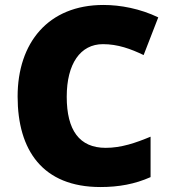

<svg xmlns="http://www.w3.org/2000/svg" viewBox="-20 -837 689 774"><path d="M395 -659C455 -659 507 -640 559 -615L618 -767C545 -802 466 -817 397 -817C174 -817 51 -664 51 -448C51 -231 152 -83 385 -83C459 -83 524 -95 587 -123V-286C527 -261 469 -241 406 -241C300 -241 249 -312 249 -447C249 -580 304 -659 395 -659Z"/></svg>

Font: Noto Sans Telugu UI Black
Style: Regular
Weight: 900
Designer: Jelle Bosma - Monotype Design Team
Foundry: Monotype Imaging Inc.
Version: Version 2.005